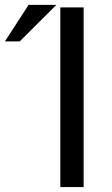

<svg xmlns="http://www.w3.org/2000/svg" viewBox="-20 -760 453 780"><path d="M225.1 0V-730H319.8V0ZM96.2 -740.2H209L60.1 -591.8H0Z"/></svg>

Font: Miedinger*
Style: Book
Weight: 400
Version: Version 001.000